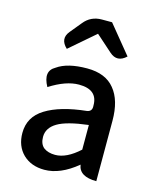

<svg xmlns="http://www.w3.org/2000/svg" viewBox="-124 -918 824 1016"><g transform="rotate(15 287.5 -410.5)"><path d="M217 13Q145 13 100 -30Q55 -74 55 -146Q55 -234 133 -282Q212 -331 354 -346Q384 -350 381 -382Q382 -470 279 -470Q208 -470 120 -414Q77 -492 135 -524Q191 -564 299 -564Q400 -564 449 -503Q499 -443 499 -331V0Q405 0 396 -63Q304 13 217 13ZM252 -78Q314 -78 384 -142V-277Q266 -263 216 -233Q166 -203 166 -154Q166 -115 189 -96Q213 -78 252 -78ZM167 -636Q120 -680 158 -726L209 -788Q246 -834 306 -834H362L488 -680Q441 -636 396 -676L306 -756L167 -636Z"/></g></svg>

Font: Swei Half Moon CJK SC
Style: Medium
Weight: 500
Version: Version 2.071